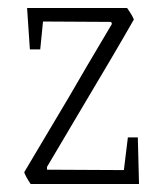

<svg xmlns="http://www.w3.org/2000/svg" viewBox="-20 -462 408 482"><path d="M41 -30Q48 -42 154 -220Q189 -281 261 -402L259 -407L88 -408L81 -338H55L48 -442H299Q313 -422 316 -413Q277 -344 172 -168L98 -43V-36L291 -35L301 -117H326L329 0H57Q52 -7 46.5 -17Q41 -27 41 -30Z"/></svg>

Font: Grenze ExtraLight
Style: Regular
Weight: 275
Designer: Renata Polastri
Foundry: Omnibus-Type
Version: Version 1.002; ttfautohint (v1.8)